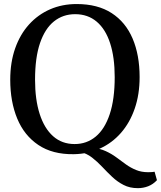

<svg xmlns="http://www.w3.org/2000/svg" viewBox="-20 -772 817 975"><path d="M680 183.5Q639 183.5 607.5 167.2Q576 151 550 126.5Q524 102 499.2 75.5Q474.5 49 447 27.8Q419.5 6.5 384.5 -1.5L449 -22Q487.5 -18 517 -4.5Q546.5 9 571 27.2Q595.5 45.5 619.5 62.8Q643.5 80 670.8 91.2Q698 102.5 733 102.5Q745.5 102.5 752.5 101.8Q759.5 101 765 100L777 143Q757.5 164 732.5 173.8Q707.5 183.5 680 183.5ZM354.5 11Q246.5 12.5 174.8 -35.8Q103 -84 67.5 -169.8Q32 -255.5 32 -367Q32 -455.5 57 -526.5Q82 -597.5 127.5 -647.8Q173 -698 234.5 -724.8Q296 -751.5 369 -751.5Q476 -751.5 547 -705.5Q618 -659.5 653.5 -576Q689 -492.5 689 -380.5Q689 -292.5 664.2 -220.8Q639.5 -149 594.5 -97.5Q549.5 -46 488.2 -18Q427 10 354.5 11ZM359 -40.5Q420.5 -40.5 466.2 -78.5Q512 -116.5 537.2 -192.2Q562.5 -268 562.5 -380Q562.5 -481 539.2 -552.5Q516 -624 471 -662Q426 -700 361.5 -700Q300 -700 254.2 -663.5Q208.5 -627 183.2 -553.2Q158 -479.5 158 -367Q158 -266.5 181.5 -193.2Q205 -120 249.8 -80.2Q294.5 -40.5 359 -40.5Z"/></svg>

Font: Merriweather 28pt Medium
Style: Regular
Weight: 500
Version: Version 2.100